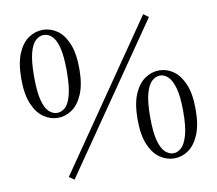

<svg xmlns="http://www.w3.org/2000/svg" viewBox="-83 -835 1088 961"><g transform="rotate(-10 461.5 -355.0)"><path d="M193 -291Q155 -291 121 -314Q87 -337 66 -386.5Q45 -436 45 -514Q45 -594 66 -643.5Q87 -693 121 -715.5Q155 -738 193 -738Q231 -738 264.5 -715.5Q298 -693 319 -643.5Q340 -594 340 -514Q340 -436 319 -386.5Q298 -337 264.5 -314Q231 -291 193 -291ZM193 -316Q215 -316 234 -333Q253 -350 264.5 -393.5Q276 -437 276 -514Q276 -592 264.5 -635Q253 -678 234 -695Q215 -712 193 -712Q172 -712 152.5 -695Q133 -678 121.5 -635Q110 -592 110 -514Q110 -437 121.5 -393.5Q133 -350 152.5 -333Q172 -316 193 -316ZM731 10Q693 10 659 -13Q625 -36 604 -85Q583 -134 583 -214Q583 -293 604 -342Q625 -391 659 -414Q693 -437 731 -437Q770 -437 803 -414Q836 -391 857 -342Q878 -293 878 -214Q878 -134 857 -85Q836 -36 803 -13Q770 10 731 10ZM731 -16Q752 -16 771 -33Q790 -50 802.5 -93Q815 -136 815 -214Q815 -291 802.5 -334Q790 -377 771 -394Q752 -411 731 -411Q710 -411 690.5 -394Q671 -377 659 -334Q647 -291 647 -214Q647 -136 659 -93Q671 -50 690.5 -33Q710 -16 731 -16ZM220 28 194 10 702 -728 728 -709Z"/></g></svg>

Font: Noto Serif JP
Style: Regular
Weight: 400
Designer: Ryoko NISHIZUKA  (kana & ideographs); Frank Grießhammer (Latin, Greek & Cyrillic); Wenlong ZHANG  (bopomofo); Sandoll Co
Foundry: Adobe
Version: Version 2.003-H1;hotconv 1.1.1;makeotfexe 2.6.0